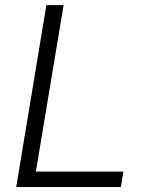

<svg xmlns="http://www.w3.org/2000/svg" viewBox="-20 -748 592 768"><path d="M44.9 0 165.5 -727.5H234.4L123.5 -61.5H473.6L463.4 0Z"/></svg>

Font: Inter 20pt Light
Style: Italic
Weight: 300
Italic angle: -9.3988°
Version: Version 4.001;git-66647c0bb